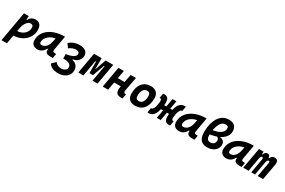

<svg xmlns="http://www.w3.org/2000/svg" viewBox="150 -2318 6135 4128"><g transform="rotate(30 3217.5 -254.0)"><path d="M123 224.6H-11.2L119.1 -517.6H238.8L231.9 -395ZM149.4 9.8Q118.7 9.8 88.9 7.1Q59.1 4.4 28.3 0L86.4 -127.9Q113.3 -115.7 175.3 -115.7Q245.6 -115.7 301.5 -144.5Q357.4 -173.3 389.6 -222.9Q421.9 -272.5 421.9 -335Q421.9 -367.2 405.8 -384.5Q389.6 -401.9 360.4 -401.9Q327.6 -401.9 295.2 -379.9Q262.7 -357.9 236.3 -311Q210 -264.2 195.8 -189.5L215.3 -424.3H257.8L237.8 -397Q252 -459.5 298.1 -493.4Q344.2 -527.3 410.2 -527.3Q480 -527.3 518.6 -481.7Q557.1 -436 557.1 -351.6Q557.1 -274.4 526.4 -208.5Q495.6 -142.6 440.4 -93.5Q385.3 -44.4 311 -17.3Q236.8 9.8 149.4 9.8Z M754.9 10.3Q681.6 10.3 641.6 -27.8Q601.6 -65.9 601.6 -135.3Q601.6 -223.1 640.6 -294.7Q679.7 -366.2 750.2 -417Q820.8 -467.8 915.5 -495.1Q1010.3 -522.5 1121.6 -522.5H1133.8L1071.8 -166.5Q1065.9 -132.3 1078.6 -119.6Q1091.3 -106.9 1131.3 -106.9H1154.8L1135.3 4.9H1082Q1028.8 4.9 1000.2 -6.6Q971.7 -18.1 960.9 -36.9Q950.2 -55.7 950 -77.9Q949.7 -100.1 952.6 -122.1L984.9 -109.4H928.2L959 -175.3Q933.6 -86.9 879.9 -38.3Q826.2 10.3 754.9 10.3ZM786.6 -115.2Q850.6 -115.2 899.2 -170.2Q947.8 -225.1 965.3 -325.7L990.2 -467.3L1037.1 -397Q974.1 -394.5 919.4 -375.7Q864.7 -356.9 823.7 -325.4Q782.7 -293.9 759.8 -252.2Q736.8 -210.4 736.8 -162.1Q736.8 -138.2 749 -126.7Q761.2 -115.2 786.6 -115.2Z M1395.5 233.9Q1345.7 233.9 1299.1 222.9Q1252.4 211.9 1215.8 188Q1179.2 164.1 1159.7 125.5L1250 39.1Q1259.8 50.8 1278.1 67.6Q1296.4 84.5 1327.1 97.2Q1357.9 109.9 1405.3 109.9Q1437 109.9 1466.8 99.1Q1496.6 88.4 1515.9 65.7Q1535.2 43 1535.2 6.3Q1535.2 -24.4 1516.6 -46.9Q1498 -69.3 1465.8 -82.3Q1433.6 -95.2 1393.1 -96.7Q1383.8 -97.2 1370.6 -96.9Q1357.4 -96.7 1336.4 -96.7L1334.5 -166.5L1523.4 -168.9Q1562 -164.1 1596.2 -141.4Q1630.4 -118.7 1651.4 -80.3Q1672.4 -42 1670.9 9.3Q1669.4 65.4 1645.8 107.7Q1622.1 149.9 1582.5 178Q1543 206.1 1494.6 220Q1446.3 233.9 1395.5 233.9ZM1336.4 -96.7 1333 -208.5Q1364.7 -211.4 1382.6 -214.6Q1400.4 -217.8 1425.3 -225.1Q1474.6 -239.7 1505.4 -257.1Q1536.1 -274.4 1550.8 -294.9Q1565.4 -315.4 1564.9 -339.4Q1564.5 -374 1540.5 -388.7Q1516.6 -403.3 1480 -403.3Q1449.7 -403.3 1405 -388.2Q1360.4 -373 1314 -338.4L1247.1 -435.5Q1307.1 -481.4 1366.9 -504.4Q1426.8 -527.3 1495.1 -527.3Q1594.2 -527.3 1647.9 -487.1Q1701.7 -446.8 1701.7 -374.5Q1701.7 -330.6 1680.2 -289.8Q1658.7 -249 1619.1 -220.9Q1579.6 -192.9 1524.9 -186L1520.5 -134.8Z M2015.6 -107.4 2047.4 -252.4H2053.2L2146 -517.6H2226.6L2205.1 -394.5H2170.9L2068.8 -107.4ZM1766.6 0 1857.9 -517.6H1983.9L1892.6 0ZM1979.5 -107.4 1979 -394.5H1944.8L1966.3 -517.6H2046.9L2045.9 -252.4H2049.8L2030.3 -107.4ZM2117.7 0 2209 -517.6H2335L2243.7 0Z M2372.1 0 2463.4 -517.6H2597.7L2506.3 0ZM2494.6 -198.2 2516.1 -319.8H2782.2L2760.7 -198.2ZM2827.6 9.8Q2746.6 9.8 2715.8 -36.1Q2685.1 -82 2703.1 -178.2L2767.6 -517.6H2899.4L2835 -176.8Q2828.1 -140.6 2837.4 -123.3Q2846.7 -106 2872.1 -106Q2880.4 -106 2889.6 -107.4L2869.6 8.3Q2860.4 8.8 2850.3 9.3Q2840.3 9.8 2827.6 9.8Z M3174.8 9.8Q3083.5 9.8 3032.5 -39.8Q2981.4 -89.4 2981.4 -177.7Q2981.4 -342.8 3057.6 -435.1Q3133.8 -527.3 3269.5 -527.3Q3360.8 -527.3 3411.9 -476.6Q3462.9 -425.8 3462.9 -335Q3462.9 -172.4 3386.8 -81.3Q3310.8 9.8 3174.8 9.8ZM3198.1 -115.7Q3258.8 -115.7 3292.7 -168.2Q3326.7 -220.7 3326.7 -314Q3326.7 -355.2 3306.2 -378.5Q3285.8 -401.9 3248.5 -401.9Q3186.9 -401.9 3152.3 -349.5Q3117.7 -297.1 3117.7 -203.6Q3117.7 -162.1 3138.9 -138.9Q3160.1 -115.7 3198.1 -115.7Z M3833 -204.6 3854.5 -314H3965.3L3943.8 -204.6ZM3512.2 2.4Q3504.9 2.4 3497.3 1.7Q3489.7 1 3481.4 0L3502.4 -115.7Q3522 -115.7 3539.3 -130.4Q3556.6 -145 3570.1 -175.5Q3583.5 -206.1 3591.3 -252.4L3593.8 -266.6Q3603.5 -323.7 3602.3 -352.8Q3601.1 -381.8 3591.3 -391.8Q3581.5 -401.9 3565.4 -401.9Q3562 -401.9 3558.6 -401.6Q3555.2 -401.4 3552.2 -400.9L3572.8 -517.6Q3580.6 -519 3587.6 -519.5Q3594.7 -520 3601.1 -520Q3687 -520 3709.2 -456.8Q3731.4 -393.6 3710.9 -272.9L3704.6 -235.4Q3694.3 -175.8 3677 -131.1Q3659.7 -86.4 3635.5 -56.9Q3611.3 -27.3 3580.3 -12.5Q3549.3 2.4 3512.2 2.4ZM3715.3 0 3806.2 -517.6H3903.3L3812.5 0ZM4017.1 2.4Q3931.2 2.4 3908.9 -60.8Q3886.7 -124 3907.2 -244.6L3913.6 -282.2Q3923.8 -341.8 3941.2 -386.5Q3958.5 -431.2 3982.7 -460.7Q4006.8 -490.2 4037.8 -505.1Q4068.8 -520 4106 -520Q4113.3 -520 4121.1 -519.3Q4128.9 -518.6 4136.7 -517.6L4115.7 -401.9Q4096.2 -401.9 4078.9 -387.2Q4061.5 -372.6 4048.3 -342.3Q4035.2 -312 4026.9 -265.1L4024.4 -251Q4014.6 -193.8 4015.9 -164.8Q4017.1 -135.7 4026.9 -125.7Q4036.6 -115.7 4052.7 -115.7Q4056.2 -115.7 4059.6 -116Q4063 -116.2 4065.9 -116.7L4045.4 0Q4037.6 1.5 4030.8 2Q4023.9 2.4 4017.1 2.4ZM3693.8 -204.6 3715.3 -314H3831.5L3810.1 -204.6Z M4270.5 10.3Q4197.3 10.3 4157.2 -27.8Q4117.2 -65.9 4117.2 -135.3Q4117.2 -223.1 4156.2 -294.7Q4195.3 -366.2 4265.9 -417Q4336.4 -467.8 4431.2 -495.1Q4525.9 -522.5 4637.2 -522.5H4649.4L4587.4 -166.5Q4581.5 -132.3 4594.2 -119.6Q4606.9 -106.9 4647 -106.9H4670.4L4650.9 4.9H4597.7Q4544.4 4.9 4515.9 -6.6Q4487.3 -18.1 4476.6 -36.9Q4465.8 -55.7 4465.6 -77.9Q4465.3 -100.1 4468.3 -122.1L4500.5 -109.4H4443.8L4474.6 -175.3Q4449.2 -86.9 4395.5 -38.3Q4341.8 10.3 4270.5 10.3ZM4302.2 -115.2Q4366.2 -115.2 4414.8 -170.2Q4463.4 -225.1 4481 -325.7L4505.9 -467.3L4552.7 -397Q4489.7 -394.5 4435.1 -375.7Q4380.4 -356.9 4339.4 -325.4Q4298.3 -293.9 4275.4 -252.2Q4252.4 -210.4 4252.4 -162.1Q4252.4 -138.2 4264.6 -126.7Q4276.9 -115.2 4302.2 -115.2Z M4829.1 -252V-365.2Q4915 -368.7 4986.1 -391.8Q5057.1 -415 5099.6 -456.5Q5142.1 -498 5142.1 -555.2Q5142.1 -575.2 5135.3 -588.9Q5128.4 -602.5 5113.5 -609.6Q5098.6 -616.7 5073.7 -616.7Q5044.4 -616.7 5019.8 -606.4Q4995.1 -596.2 4975.3 -576.9Q4955.6 -557.6 4940.4 -531.2Q4908.7 -476.6 4892.6 -399.4Q4876.5 -322.3 4876.5 -244.6Q4876.5 -200.2 4886.7 -171.6Q4897 -143.1 4918.9 -129.4Q4940.9 -115.7 4976.1 -115.7Q5008.8 -115.7 5033.9 -128.4Q5059.1 -141.1 5073.5 -166Q5087.9 -190.9 5087.9 -227.1Q5087.9 -250 5076.9 -266.8Q5065.9 -283.7 5045.4 -294.4Q5024.9 -305.2 4995.1 -310.1L5112.3 -338.4V-313.5Q5136.7 -313.5 5156.5 -304.7Q5176.3 -295.9 5190.7 -280Q5205.1 -264.2 5212.6 -242.9Q5220.2 -221.7 5220.2 -195.8Q5220.2 -135.7 5187.3 -89.4Q5154.3 -43 5097.7 -16.6Q5041 9.8 4969.2 9.8Q4907.2 9.8 4864.7 -7.6Q4822.3 -24.9 4796.6 -59.1Q4771 -93.3 4759.5 -143.6Q4748 -193.8 4748 -260.3Q4748 -361.8 4770.5 -449Q4793 -536.1 4835.4 -603.5Q4856 -635.7 4881.3 -661.4Q4906.7 -687 4937.5 -705.1Q4968.3 -723.1 5004.6 -732.7Q5041 -742.2 5083 -742.2Q5153.8 -742.2 5195.8 -717.3Q5237.8 -692.4 5256.6 -652.3Q5275.4 -612.3 5275.4 -566.4Q5275.4 -494.1 5239.3 -439.5Q5203.1 -384.8 5140.9 -346.2Q5078.6 -307.6 4998.3 -284.4Q4918 -261.2 4829.1 -252Z M5442.4 10.3Q5369.1 10.3 5329.1 -27.8Q5289.1 -65.9 5289.1 -135.3Q5289.1 -223.1 5328.1 -294.7Q5367.2 -366.2 5437.7 -417Q5508.3 -467.8 5603 -495.1Q5697.8 -522.5 5809.1 -522.5H5821.3L5759.3 -166.5Q5753.4 -132.3 5766.1 -119.6Q5778.8 -106.9 5818.8 -106.9H5842.3L5822.8 4.9H5769.5Q5716.3 4.9 5687.7 -6.6Q5659.2 -18.1 5648.4 -36.9Q5637.7 -55.7 5637.5 -77.9Q5637.2 -100.1 5640.1 -122.1L5672.4 -109.4H5615.7L5646.5 -175.3Q5621.1 -86.9 5567.4 -38.3Q5513.7 10.3 5442.4 10.3ZM5474.1 -115.2Q5538.1 -115.2 5586.7 -170.2Q5635.3 -225.1 5652.8 -325.7L5677.7 -467.3L5724.6 -397Q5661.6 -394.5 5606.9 -375.7Q5552.2 -356.9 5511.2 -325.4Q5470.2 -293.9 5447.3 -252.2Q5424.3 -210.4 5424.3 -162.1Q5424.3 -138.2 5436.5 -126.7Q5448.7 -115.2 5474.1 -115.2Z M6066.9 -517.6 6060.1 -384.3 5992.7 0H5860.4L5952.6 -517.6ZM6059.6 0 6123 -359.4Q6130.9 -404.3 6099.6 -404.3Q6081.5 -404.3 6069.6 -386Q6057.6 -367.7 6050.3 -330.6L6048.3 -453.1H6077.6Q6092.3 -493.2 6113 -510.3Q6133.8 -527.3 6166 -527.3Q6205.1 -527.3 6219.5 -494.6Q6233.9 -461.9 6222.2 -390.6L6153.3 0ZM6422.4 -390.6 6352.5 0H6220.2L6284.2 -359.4Q6288.1 -380.9 6282.5 -392.6Q6276.9 -404.3 6263.7 -404.3Q6245.6 -404.3 6231.7 -386Q6217.8 -367.7 6211.4 -330.6L6209.5 -453.1H6240.7Q6256.3 -493.7 6280.5 -510.5Q6304.7 -527.3 6341.3 -527.3Q6446.8 -527.3 6422.4 -390.6Z"/></g></svg>

Font: Cascadia Code PL
Style: Italic
Weight: 400
Italic angle: -10°
Monospace: yes
Designer: Aaron Bell
Foundry: Saja Typeworks
Version: Version 2404.023